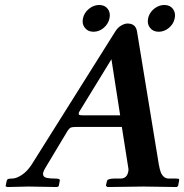

<svg xmlns="http://www.w3.org/2000/svg" viewBox="-20 -753 742 774"><path d="M322 -640.9Q309.6 -656.7 314.5 -679.2Q319.3 -701.7 338.4 -717.3Q357.4 -732.9 379.9 -732.9Q402.3 -732.9 414.3 -717.3Q426.3 -701.7 421.4 -679Q416.5 -656.2 397.9 -640.6Q379.4 -625 356.9 -625Q334.5 -625 322 -640.9ZM577.1 -679.2Q580.1 -693.8 590.1 -706.3Q600.1 -718.8 614 -725.8Q627.9 -732.9 642.6 -732.9Q665 -732.9 677 -717.3Q689 -701.7 684.3 -679Q679.7 -656.2 660.9 -640.6Q642.1 -625 619.6 -625Q597.2 -625 584.7 -640.9Q572.3 -656.7 577.1 -679.2ZM314.5 -288.1H464.4L429.2 -514.2L297.9 -299.8Q296.4 -292.5 299.1 -290.3Q301.8 -288.1 314.5 -288.1ZM164.6 -79.1Q157.2 -66.9 154.8 -59.6Q152.3 -52.2 154.8 -45.4Q157.2 -38.6 168.9 -35.9Q180.7 -33.2 202.1 -33.2Q214.4 -33.2 218.3 -31Q222.2 -28.8 220.7 -22.9L216.8 -2.9L210.9 1Q119.1 -1 95.2 -1L9.8 1L2.4 -2L6.8 -22.9Q8.3 -29.8 13.2 -31.5Q18.1 -33.2 28.8 -33.2Q45.9 -33.2 68.1 -47.9Q90.3 -62.5 108.4 -90.8L445.3 -627Q455.6 -643.1 469.5 -650.6Q483.4 -658.2 493.7 -658.2Q526.9 -658.2 532.2 -627L620.1 -90.8Q623.5 -71.3 627.9 -59.3Q632.3 -47.4 640.6 -40.3Q648.9 -33.2 661.1 -33.2H689Q699.7 -33.2 701.4 -31.2Q703.1 -29.3 701.7 -22.9L697.8 -2.9L691.9 1Q596.2 -1 558.1 -1L413.6 1L406.7 -3.9L411.1 -22.9Q413.1 -32.7 439 -33.2H465.8Q490.7 -33.2 496.6 -59.1Q499 -70.3 497.6 -73.2L471.2 -241.2H287.1Q271.5 -241.2 265.6 -238.8Q259.8 -236.3 253.4 -227.1Z"/></svg>

Font: Linux Libertine Slanted
Style: Semibold Slanted
Weight: 600
Designer: Philipp H. Poll
Foundry: Philipp H. Poll
Version: Version 5.1.1